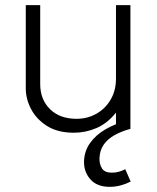

<svg xmlns="http://www.w3.org/2000/svg" viewBox="-20 -500 611 745"><path d="M406 225Q356.5 225 331 196.2Q305.5 167.5 306 127.5Q307 86 329.8 54.5Q352.5 23 389.2 1.8Q426 -19.5 468.5 -30L486 0Q451 9.5 424.2 24.5Q397.5 39.5 382.2 61.5Q367 83.5 366 114.5Q365.5 137.5 376 153.8Q386.5 170 414 170Q428.5 170 441.8 166.2Q455 162.5 466 156.5L487 204.5Q468.5 214 447.8 219.5Q427 225 406 225ZM267 15Q204 15 162.5 -11.2Q121 -37.5 100.5 -77Q80 -116.5 80 -157V-480H136V-174Q136 -114 174 -76.5Q212 -39 277 -39Q319 -39 353.8 -58.5Q388.5 -78 409.2 -113.2Q430 -148.5 430 -195V-480H486V0H430V-63Q396.5 -21 354.2 -3Q312 15 267 15Z"/></svg>

Font: Geologica Cursive Thin
Style: Regular
Weight: 250
Designer: Sindre Bremnes, Frode Helland
Foundry: Monokrom Skriftforlag AS
Version: Version 1.010;gftools[0.9.28]